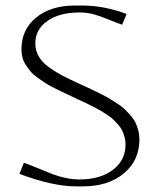

<svg xmlns="http://www.w3.org/2000/svg" viewBox="-20 -662 546 690"><path d="M253.9 7.8Q169.4 7.8 49.8 -37.1L65.9 -77.1Q87.9 -69.3 119.6 -56.2Q151.4 -43 169.7 -35.9Q188 -28.8 214.1 -22.9Q240.2 -17.1 266.1 -17.1Q339.8 -17.1 385.5 -51.5Q431.2 -85.9 431.2 -143.1Q431.2 -156.2 427.7 -168.9Q424.3 -181.6 419.7 -191.9Q415 -202.1 405.5 -212.9Q396 -223.6 388.4 -231.2Q380.9 -238.8 366.7 -248.3Q352.5 -257.8 343.5 -263.2Q334.5 -268.6 316.9 -277.6Q299.3 -286.6 290.5 -290.8Q281.7 -294.9 262.2 -304Q242.7 -313 234.9 -316.9Q212.9 -327.1 201.7 -332.5Q190.4 -337.9 170.4 -348.1Q150.4 -358.4 139.6 -365.7Q128.9 -373 113.5 -384Q98.1 -395 89.8 -405.3Q81.5 -415.5 73 -428.2Q64.5 -440.9 60.8 -455.1Q57.1 -469.2 57.1 -484.9Q57.1 -555.7 109.9 -598.9Q162.6 -642.1 249 -642.1H276.9Q353 -642.1 435.1 -611.8L418.9 -573.2Q400.9 -579.1 368.9 -592.3Q336.9 -605.5 314.5 -611.3Q292 -617.2 265.1 -617.2Q193.8 -617.2 150.4 -586.7Q106.9 -556.2 106.9 -506.8Q106.9 -480.5 119.4 -459Q131.8 -437.5 157.2 -419.4Q182.6 -401.4 206.3 -389.2Q230 -377 267.1 -359.9Q268.6 -359.4 269.5 -358.9Q270.5 -358.4 271.7 -357.9Q272.9 -357.4 273.9 -356.9Q295.9 -346.7 307.4 -341.6Q318.8 -336.4 339.6 -325.9Q360.4 -315.4 371.8 -308.6Q383.3 -301.8 400.6 -290.5Q418 -279.3 427.7 -269.8Q437.5 -260.3 449 -247.3Q460.4 -234.4 466.6 -221.7Q472.7 -209 476.8 -193.4Q481 -177.7 481 -161.1Q481 -85.4 425 -38.8Q369.1 7.8 277.8 7.8Z"/></svg>

Font: Resagokr
Style: Light
Weight: 300
Designer: gluk
Foundry: gluk
Version: Version 0.95